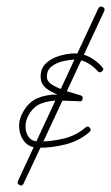

<svg xmlns="http://www.w3.org/2000/svg" viewBox="-20 -442 339 586"><path d="M280 -416Q284 -425 293 -421Q302 -417 298 -408Q236 -276 175 -144.5Q114 -13 52 118Q48 127 40 123Q31 119 35 110Q96 -22 157.5 -153.5Q219 -285 280 -416Q280 -416 280 -416Q280 -416 280 -416ZM291 -224Q284 -218 278 -225Q265 -240 247 -250Q229 -260 209 -260Q194 -260 173.5 -255.5Q153 -251 138 -239.5Q123 -228 123 -208Q123 -192 143 -181Q163 -170 187.5 -162.5Q212 -155 226 -151Q234 -149 232 -140Q231 -132 223 -133Q194 -134 163 -135Q132 -136 105.5 -126Q79 -116 64 -84Q57 -69 58 -51.5Q59 -34 69 -22Q79 -10 99 -10Q136 -10 174 -19Q212 -28 241 -53Q241 -53 241 -53Q241 -53 241 -53Q248 -59 254 -52Q260 -45 253 -39Q222 -12 181 -1.5Q140 9 99 9Q72 9 57 -7Q42 -23 39 -47Q36 -71 46 -92Q64 -129 92.5 -141.5Q121 -154 155.5 -153.5Q190 -153 223 -151Q232 -151 230 -141Q228 -130 220 -133Q202 -139 174 -147Q146 -155 125 -169.5Q104 -184 104 -208Q104 -234 121 -249.5Q138 -265 163 -272Q188 -279 209 -279Q233 -279 255 -267Q277 -255 292 -237Q299 -230 291 -224Z"/></svg>

Font: FRB American Cursive Guidelines Arrows Extralight
Style: Italic
Weight: 200
Italic angle: -25°
Version: Version 2.0;Modular Font Editor K font №1